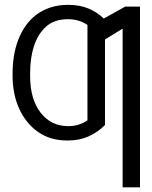

<svg xmlns="http://www.w3.org/2000/svg" viewBox="-20 -573 633 797"><path d="M32.3 -271Q32.3 -306.8 38 -341.6Q43.7 -376.4 55.8 -407.8Q67.8 -439.3 86.3 -465.7Q104.8 -492.2 130.3 -511.5Q155.9 -530.9 189.1 -541.9Q222.3 -552.9 263.1 -552.9Q310.4 -552.9 346.8 -537.8Q383.2 -522.7 410.9 -496.1L499.6 -545.5H561.1V204.5H489V-454.2L415.8 -409.1V-54Q386.7 -24.5 348.2 -7.1Q309.7 10.3 260.3 10.3Q187.9 10.3 137.1 -25.9Q111.5 -44 92 -68.7Q72.4 -93.4 59.1 -123Q45.8 -152.7 39.1 -186.6Q32.3 -220.5 32.3 -257.1ZM105.1 -271V-257.1Q105.1 -161.6 148.4 -105.5Q191.8 -49.4 263.1 -49.4Q287.6 -49.4 306.8 -55.8Q326 -62.1 343 -73.2V-469.5Q326.7 -480.8 306.5 -487Q286.2 -493.3 261.4 -493.3Q206.3 -493.3 172.2 -463.4Q155.2 -448.5 142.4 -428.1Q129.6 -407.7 121.4 -383Q113.3 -358.3 109.2 -330.1Q105.1 -301.8 105.1 -271Z"/></svg>

Font: Inter P Light
Style: Regular
Weight: 300
Designer: Rasmus Andersson
Foundry: rsms
Version: Version 3.018;git-588b23468